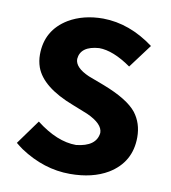

<svg xmlns="http://www.w3.org/2000/svg" viewBox="-70 -636 635 711"><g transform="rotate(10 247.0 -280.0)"><path d="M239.3 13.7Q141.6 13.7 51.8 -45.9Q38.1 -55.7 26.4 -65.4L92.8 -157.2Q171.9 -95.7 243.2 -95.7Q318.4 -103.5 324.2 -155.3Q324.2 -189.5 263.7 -216.8Q255.9 -219.7 207 -239.3Q86.9 -285.2 61.5 -355.5Q53.7 -377.9 53.7 -402.3Q53.7 -494.1 132.8 -542Q187.5 -574.2 261.7 -574.2Q361.3 -573.2 453.1 -504.9L386.7 -416Q318.4 -463.9 265.6 -463.9Q196.3 -459 192.4 -410.2Q192.4 -377.9 246.1 -354.5Q250 -353.5 305.7 -332Q399.4 -295.9 432.6 -253.9Q461.9 -215.8 461.9 -163.1Q461.9 -69.3 381.8 -20.5Q324.2 13.7 239.3 13.7Z"/></g></svg>

Font: Taipei Sans TC Beta
Style: Bold
Weight: 700
Designer: JT Foundry
Foundry: JT Foundry
Version: Version 1.000